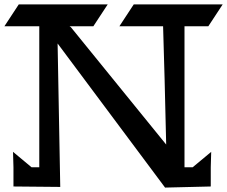

<svg xmlns="http://www.w3.org/2000/svg" viewBox="-50 -840 1029 870"><path d="M35 -820H438L373 -721H265L271 -717L703 -185L696 -477L689 -721H491L556 -820H959L894 -721H786V-82H823L907 -152L905 -82V5L698 10L211 -643L223 7L11 5V-82L9 -152L93 -82H128V-721H-30Z"/></svg>

Font: Holi Hai
Style: Regular
Weight: 400
Designer: Dr Anirban Mitra
Foundry: Dr Anirban Mitra
Version: Version 0.5